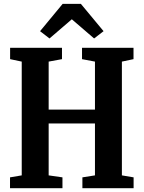

<svg xmlns="http://www.w3.org/2000/svg" viewBox="-20 -996 760 1016"><path d="M95 -68V-670L33.5 -683V-743H308V-683L237.5 -670V-416H482.5V-670L414 -683V-743H686.5V-683L625 -670V-68L687 -57.5V0H416V-57.5L482.5 -68V-342.5H237.5V-68L310.5 -57.5V0H33V-57.5ZM242 -792.5 192 -831 311.5 -975.5H408L528 -831L478 -792.5L360 -894Z"/></svg>

Font: Merriweather 24pt SemiCondensed
Style: Bold
Weight: 700
Width: 4
Designer: Eben Sorkin
Foundry: Eben Sorkin
Version: Version 2.100